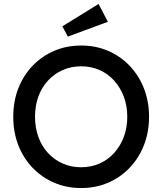

<svg xmlns="http://www.w3.org/2000/svg" viewBox="-20 -940 822 970"><path d="M47 -350Q47 -428 72.5 -493.5Q98 -559 144.5 -607.5Q191 -656 253.5 -683Q316 -710 390 -710Q464 -710 526.5 -683Q589 -656 635.5 -607Q682 -558 707.5 -492.5Q733 -427 733 -350Q733 -273 707.5 -207.5Q682 -142 635.5 -93Q589 -44 526.5 -17Q464 10 390 10Q316 10 253.5 -17Q191 -44 144.5 -92.5Q98 -141 72.5 -206.5Q47 -272 47 -350ZM623 -350Q623 -405 605.5 -451.5Q588 -498 557 -532.5Q526 -567 483.5 -586Q441 -605 390 -605Q339 -605 296.5 -586Q254 -567 222.5 -533Q191 -499 174 -452.5Q157 -406 157 -350Q157 -295 174 -248Q191 -201 222.5 -167Q254 -133 296.5 -114Q339 -95 390 -95Q441 -95 483.5 -114Q526 -133 557 -167.5Q588 -202 605.5 -248.5Q623 -295 623 -350ZM323 -755 295 -807 478 -920 525 -830Z"/></svg>

Font: Our Lexend
Style: Regular
Weight: 400
Designer: Bonnie Shaver-Troup, Thomas Jockin
Foundry: Lexend
Version: Version 1.007